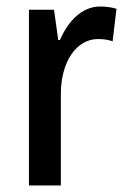

<svg xmlns="http://www.w3.org/2000/svg" viewBox="-20 -570 389 590"><path d="M288 -550C232 -550 190 -506 164 -447H159L146 -540H69V0H167V-281C167 -382 216 -450 281 -450C297 -450 313 -448 326 -443L338 -543C322 -548 304 -550 288 -550Z"/></svg>

Font: Noto Sans Armenian Condensed Medium
Style: Regular
Weight: 500
Width: 3
Designer: Monotype Design Team
Foundry: Monotype Imaging Inc.
Version: Version 2.008